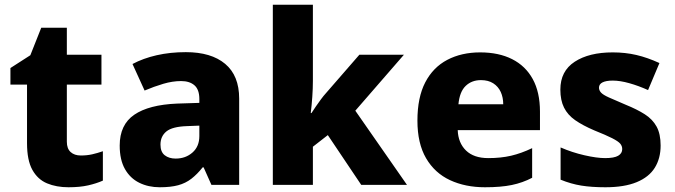

<svg xmlns="http://www.w3.org/2000/svg" viewBox="-20 -780 2846 810"><path d="M321 -124Q347 -124 369 -129Q391 -134 414 -142V-18Q387 -6 352 2Q317 10 269 10Q218 10 178.5 -6.5Q139 -23 116.5 -63.5Q94 -104 94 -176V-423H24V-493L108 -547L154 -663H262V-549H408V-423H262V-182Q262 -153 278 -138.5Q294 -124 321 -124Z M764 -560Q871 -560 930 -510.5Q989 -461 989 -364V0H872L839 -74H835Q812 -45 787.5 -26Q763 -7 731.5 1.5Q700 10 654 10Q606 10 567.5 -9Q529 -28 507 -67Q485 -106 485 -166Q485 -254 546.5 -296Q608 -338 727 -343L821 -346V-362Q821 -402 800.5 -420Q780 -438 744 -438Q708 -438 669 -426.5Q630 -415 590 -398L539 -510Q584 -534 641 -547Q698 -560 764 -560ZM770 -248Q707 -246 682 -225.5Q657 -205 657 -170Q657 -139 675 -125Q693 -111 721 -111Q763 -111 792 -136.5Q821 -162 821 -206V-250Z M1300 -439Q1300 -407 1297.5 -371.5Q1295 -336 1291 -303H1294Q1303 -317 1313 -331.5Q1323 -346 1334 -361Q1345 -376 1356 -388L1496 -549H1684L1479 -313L1697 0H1504L1363 -210L1300 -161V0H1131V-760H1300Z M2006 -559Q2084 -559 2140.5 -530.5Q2197 -502 2227.5 -446.5Q2258 -391 2258 -309V-231H1911Q1913 -177 1946 -145Q1979 -113 2040 -113Q2093 -113 2136 -123Q2179 -133 2225 -155V-30Q2185 -9 2139 0.5Q2093 10 2026 10Q1943 10 1878.5 -20Q1814 -50 1777.5 -112.5Q1741 -175 1741 -271Q1741 -369 1774 -432.5Q1807 -496 1867 -527.5Q1927 -559 2006 -559ZM2009 -442Q1970 -442 1944.5 -417.5Q1919 -393 1914 -340H2103Q2103 -369 2092.5 -392Q2082 -415 2061 -428.5Q2040 -442 2009 -442Z M2767 -166Q2767 -112 2742.5 -72.5Q2718 -33 2666 -11.5Q2614 10 2534 10Q2476 10 2432.5 3Q2389 -4 2345 -22V-158Q2393 -137 2445.5 -125Q2498 -113 2533 -113Q2571 -113 2588 -123Q2605 -133 2605 -151Q2605 -164 2596.5 -174Q2588 -184 2562.5 -197Q2537 -210 2487 -230Q2438 -251 2406.5 -273Q2375 -295 2359.5 -326Q2344 -357 2344 -402Q2344 -480 2404.5 -519.5Q2465 -559 2565 -559Q2618 -559 2665 -548Q2712 -537 2762 -514L2714 -400Q2674 -418 2635 -429Q2596 -440 2565 -440Q2537 -440 2522 -432.5Q2507 -425 2507 -410Q2507 -399 2515.5 -389.5Q2524 -380 2548.5 -369Q2573 -358 2620 -338Q2667 -319 2700 -298Q2733 -277 2750 -246Q2767 -215 2767 -166Z"/></svg>

Font: Noto Sans Thai ExtraBold
Style: Regular
Weight: 800
Version: Version 2.001